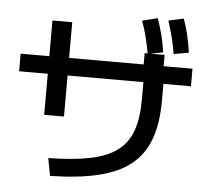

<svg xmlns="http://www.w3.org/2000/svg" viewBox="-59 -919 1119 1034"><g transform="rotate(5 500.0 -401.5)"><path d="M231 -43Q367 -45 458.5 -64Q550 -83 604.5 -124.5Q659 -166 682.5 -234Q706 -302 706 -403V-544H699V-651H807V-544H814V-403Q814 -282 783 -196.5Q752 -111 685 -57Q618 -3 510 23Q402 49 249 52ZM189 -273V-783H296V-273ZM34 -495V-590H963V-495ZM716 -648Q707 -696 696.5 -738.5Q686 -781 670 -824L753 -845Q768 -802 779.5 -758Q791 -714 798 -664ZM855 -660Q847 -709 836 -751.5Q825 -794 811 -837L893 -855Q908 -812 918.5 -768Q929 -724 936 -674Z"/></g></svg>

Font: M PLUS 1 Code Medium
Style: Regular
Weight: 500
Designer: Coji Morishita
Foundry: UNDERFOREST DESIGN
Version: Version 1.002